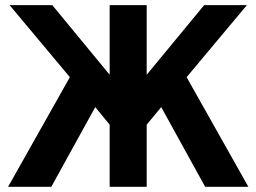

<svg xmlns="http://www.w3.org/2000/svg" viewBox="-20 -722 991 742"><path d="M403.8 0V-240.2L348.1 -308.1L178.2 0H11.2L250 -423.8L17.1 -702.1H182.1L403.8 -433.1V-702.1H546.9V-433.1L769 -702.1H934.1L701.2 -423.8L939.9 0H772.9L603 -308.1L546.9 -240.2V0Z"/></svg>

Font: LT Superior
Style: Bold
Weight: 400
Designer: Daniel Lyons
Foundry: LyonsType
Version: Version 1.000